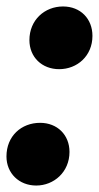

<svg xmlns="http://www.w3.org/2000/svg" viewBox="-22 -566 306 594"><path d="M161 -352C217 -352 264 -393 264 -455C264 -508 227 -546 173 -546C116 -546 69 -504 69 -442C69 -389 108 -352 161 -352ZM90 8C145 8 193 -34 193 -96C193 -149 155 -186 102 -186C44 -186 -2 -145 -2 -82C-2 -30 37 8 90 8Z"/></svg>

Font: AWKNG-Font
Style: Bold Italic
Weight: 700
Italic angle: -11.3°
Designer: Awakening Church
Foundry: Awakening Church
Version: Version 1.700;PS 001.700;hotconv 1.0.88;makeotf.lib2.5.64775